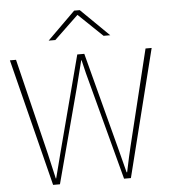

<svg xmlns="http://www.w3.org/2000/svg" viewBox="-61 -982 911 1037"><g transform="rotate(-5 395.0 -464.0)"><path d="M10.7 -690.4H43.9L170.9 -169.9Q187.5 -99.6 202.1 -33.2H204.1Q210 -55.7 221.7 -101.1Q233.4 -146.5 239.3 -169.9L376 -690.4H414.1L550.8 -169.9Q556.6 -147.5 568.4 -101.6Q580.1 -55.7 585.9 -33.2H588.9Q608.4 -127 619.1 -169.9L746.1 -690.4H779.3L606.4 0H569.3L433.6 -510.7Q413.1 -584 396.5 -657.2H394.5Q381.8 -604.5 357.4 -510.7L221.7 0H184.6ZM228.5 -778.3 379.9 -927.7H410.2L562.5 -778.3H526.4L395.5 -903.3L264.6 -778.3Z"/></g></svg>

Font: Gothic A1 Thin
Style: Regular
Weight: 250
Designer: HanYang I&C Co.,Ltd.
Foundry: HanYang I&C Co.,Ltd.
Version: Version 2.50